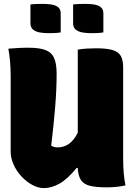

<svg xmlns="http://www.w3.org/2000/svg" viewBox="-20 -956 690 990"><path d="M207 14Q177 14 146.5 -2.5Q116 -19 90.5 -46.5Q65 -74 50 -107.5Q35 -141 35 -174V-560Q35 -642 23 -705Q48 -707 73 -708.5Q98 -710 125 -710Q183 -710 214.5 -698Q246 -686 259 -656.5Q272 -627 272 -576Q272 -497 264.5 -404.5Q257 -312 244 -205Q258 -196 277 -196Q344 -196 381 -272V-700Q401 -704 427 -705.5Q453 -707 475 -707Q532 -707 562 -697.5Q592 -688 603.5 -666.5Q615 -645 615 -608V-140Q615 -57 627 0Q583 10 530 10Q475 10 443.5 2Q412 -6 397.5 -27.5Q383 -49 381 -90H375Q327 -31 285.5 -8.5Q244 14 207 14ZM137 -933Q153 -935 170.5 -935.5Q188 -936 201 -936Q223 -936 244 -933Q265 -930 279 -919.5Q293 -909 293 -887V-789Q277 -786 259.5 -785.5Q242 -785 228 -785Q207 -785 186 -788.5Q165 -792 151 -803Q137 -814 137 -836ZM357 -933Q373 -935 390.5 -935.5Q408 -936 421 -936Q443 -936 464 -933Q485 -930 499 -919.5Q513 -909 513 -887V-789Q497 -786 479.5 -785.5Q462 -785 448 -785Q427 -785 406 -788.5Q385 -792 371 -803Q357 -814 357 -836Z"/></svg>

Font: Recursive Sn Csl St XBk
Style: Regular
Weight: 1000
Version: Version 1.079;hotconv 1.0.112;makeotfexe 2.5.65598; ttfautoh